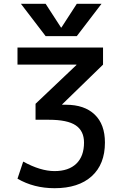

<svg xmlns="http://www.w3.org/2000/svg" viewBox="-20 -980 644 1010"><path d="M301 -835H303L384 -960H514L384 -790H220L90 -960H220ZM72 -730H522V-640L307 -431V-429H327Q424 -429 478 -377.5Q532 -326 532 -230Q532 -116 462.5 -53Q393 10 267 10Q158 10 72 -40L102 -130Q193 -80 267 -80Q341 -80 381.5 -119Q422 -158 422 -230Q422 -291 378.5 -320.5Q335 -350 237 -350H167V-434L382 -638V-640H72Z"/></svg>

Font: M PLUS 1p Medium
Style: Regular
Weight: 500
Version: Version 1.062